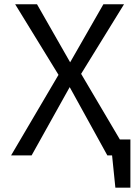

<svg xmlns="http://www.w3.org/2000/svg" viewBox="-20 -726 655 897"><path d="M359 -381 540 -74.4H589.2V150.8H519L503.6 0H481.5L305.6 -319L127.7 0H31.8L253.3 -376.4L50.8 -706.2H152.8L307.7 -434.9L463.1 -706.2H559.5Z"/></svg>

Font: Fira Code
Style: Regular
Weight: 400
Designer: Carrois Corporate, Edenspiekermann AG, Nikita Prokopov
Foundry: Carrois Corporate, Edenspiekermann AG, Nikita Prokopov
Version: Version 5.002